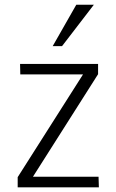

<svg xmlns="http://www.w3.org/2000/svg" viewBox="-20 -802 497 822"><path d="M55.7 0V-43.5L335.4 -483.4H66.9L65.9 -528.3H399.9V-484.4L121.1 -45.4H401.9L403.3 0ZM205.6 -604.5 306.6 -781.7H381.8L245.6 -604.5Z"/></svg>

Font: Comme ExtraLight
Style: Regular
Weight: 250
Version: Version 1.000;gftools[0.9.27]